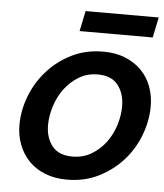

<svg xmlns="http://www.w3.org/2000/svg" viewBox="-50 -704 651 761"><g transform="rotate(5 275.5 -324.0)"><path d="M437 -296Q437 -347 411 -380.5Q385 -414 330 -414Q288 -414 254.5 -393.5Q221 -373 198 -341.5Q175 -310 163 -271.5Q151 -233 151 -197Q151 -147 177 -114Q203 -81 258 -81Q300 -81 333.5 -101Q367 -121 390 -152Q413 -183 425 -221Q437 -259 437 -296ZM38 -188Q38 -245 59.5 -301.5Q81 -358 121 -403.5Q161 -449 217.5 -477.5Q274 -506 344 -506Q394 -506 432 -490.5Q470 -475 496.5 -448Q523 -421 536.5 -384.5Q550 -348 550 -306Q550 -249 528.5 -192Q507 -135 467 -90Q427 -45 370.5 -16.5Q314 12 244 12Q195 12 156.5 -3.5Q118 -19 92 -46Q66 -73 52 -109.5Q38 -146 38 -188ZM260 -660H551L534 -579H243Z"/></g></svg>

Font: Codetta
Style: Bold Italic
Weight: 700
Italic angle: -11°
Designer: Ulrich Proeller
Foundry: PROSA GmbH
Version: Version 2.00;September 29, 2018;FontCreator 11.5.0.2427 64-b